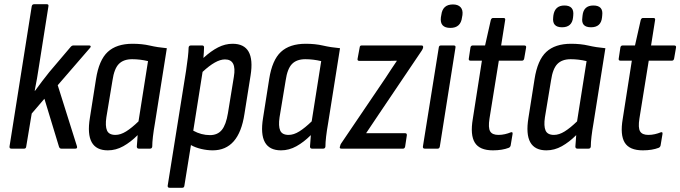

<svg xmlns="http://www.w3.org/2000/svg" viewBox="-20 -703 3217 908"><path d="M34 0Q24 0 25 -10L130 -673Q132 -683 141 -683H202Q211 -683 209 -673L164 -388Q160 -360 155 -332Q150 -304 144 -274H146Q162 -296 179 -318.5Q196 -341 213 -362L314 -481Q320 -488 327 -488H402Q407 -488 408.5 -485Q410 -482 407 -478L253 -300L344 -11Q347 0 336 0H270Q262 0 259 -9L190 -236L130 -166L104 -10Q103 0 94 0Z M490 8Q380 8 405 -145L434 -329Q448 -419 489.5 -457.5Q531 -496 607 -496Q652 -496 688.5 -487.5Q725 -479 769 -475L713 -122Q700 -48 700 -10Q699 0 689 0H637Q627 0 627 -10Q628 -22 629 -36Q630 -50 631 -64Q598 -31 563 -11.5Q528 8 490 8ZM526 -65Q550 -65 576.5 -81.5Q603 -98 635 -129L680 -414Q642 -423 605 -423Q564 -423 542 -400.5Q520 -378 512 -323L483 -148Q477 -107 486 -86Q495 -65 526 -65Z M782 185Q772 185 773 175L860 -369Q871 -440 872 -478Q873 -488 883 -488H936Q945 -488 945 -479Q945 -469 944 -455.5Q943 -442 942 -429Q978 -462 1011.5 -479Q1045 -496 1080 -496Q1189 -496 1165 -346L1136 -164Q1110 8 986 8Q960 8 932 1.5Q904 -5 883 -17L852 175Q851 185 842 185ZM1044 -422Q1022 -422 995.5 -407Q969 -392 938 -363L894 -85Q932 -64 973 -64Q1009 -64 1029 -88.5Q1049 -113 1058 -168L1086 -340Q1100 -422 1044 -422Z M1309 8Q1199 8 1224 -145L1253 -329Q1267 -419 1308.5 -457.5Q1350 -496 1426 -496Q1471 -496 1507.5 -487.5Q1544 -479 1588 -475L1532 -122Q1519 -48 1519 -10Q1518 0 1508 0H1456Q1446 0 1446 -10Q1447 -22 1448 -36Q1449 -50 1450 -64Q1417 -31 1382 -11.5Q1347 8 1309 8ZM1345 -65Q1369 -65 1395.5 -81.5Q1422 -98 1454 -129L1499 -414Q1461 -423 1424 -423Q1383 -423 1361 -400.5Q1339 -378 1331 -323L1302 -148Q1296 -107 1305 -86Q1314 -65 1345 -65Z M1595 0Q1585 0 1587 -8L1588 -11Q1590 -20 1593 -24L1803 -334Q1816 -355 1829.5 -374.5Q1843 -394 1856 -414V-416Q1836 -415 1817.5 -415Q1799 -415 1779 -415H1680Q1669 -415 1671 -425L1681 -479Q1682 -488 1690 -488H1973Q1982 -488 1981 -480V-478Q1980 -472 1974 -463L1771 -162Q1756 -140 1741.5 -118Q1727 -96 1712 -74V-73Q1732 -73 1749.5 -73Q1767 -73 1787 -73H1896Q1905 -73 1904 -63L1896 -10Q1894 0 1886 0Z M1989 0Q1979 0 1980 -10L2055 -478Q2056 -488 2065 -488H2126Q2136 -488 2134 -478L2060 -10Q2058 0 2050 0ZM2110 -571Q2059 -571 2065 -621L2067 -632Q2073 -682 2122 -682Q2146 -682 2158 -669Q2170 -656 2167 -632L2165 -621Q2159 -571 2110 -571Z M2311 8Q2248 8 2225.5 -28.5Q2203 -65 2216 -141L2259 -416H2206Q2195 -416 2197 -426L2205 -479Q2207 -488 2216 -488H2274L2301 -608Q2304 -618 2312 -618H2361Q2371 -618 2369 -608L2350 -488H2459Q2470 -488 2468 -478L2459 -426Q2457 -416 2448 -416H2339L2295 -143Q2288 -99 2298 -82Q2308 -65 2337 -65Q2353 -65 2368 -68.5Q2383 -72 2395 -77Q2406 -81 2404 -69L2395 -15Q2393 -7 2386 -4Q2355 8 2311 8Z M2564 8Q2454 8 2479 -145L2508 -329Q2522 -419 2563.5 -457.5Q2605 -496 2681 -496Q2726 -496 2762.5 -487.5Q2799 -479 2843 -475L2787 -122Q2774 -48 2774 -10Q2773 0 2763 0H2711Q2701 0 2701 -10Q2702 -22 2703 -36Q2704 -50 2705 -64Q2672 -31 2637 -11.5Q2602 8 2564 8ZM2600 -65Q2624 -65 2650.5 -81.5Q2677 -98 2709 -129L2754 -414Q2716 -423 2679 -423Q2638 -423 2616 -400.5Q2594 -378 2586 -323L2557 -148Q2551 -107 2560 -86Q2569 -65 2600 -65ZM2775 -574Q2727 -574 2734 -620L2735 -630Q2740 -677 2786 -677Q2834 -677 2828 -630L2827 -620Q2822 -574 2775 -574ZM2638 -574Q2591 -574 2596 -620L2597 -630Q2604 -677 2649 -677Q2696 -677 2691 -630L2690 -620Q2685 -574 2638 -574Z M3020 8Q2957 8 2934.5 -28.5Q2912 -65 2925 -141L2968 -416H2915Q2904 -416 2906 -426L2914 -479Q2916 -488 2925 -488H2983L3010 -608Q3013 -618 3021 -618H3070Q3080 -618 3078 -608L3059 -488H3168Q3179 -488 3177 -478L3168 -426Q3166 -416 3157 -416H3048L3004 -143Q2997 -99 3007 -82Q3017 -65 3046 -65Q3062 -65 3077 -68.5Q3092 -72 3104 -77Q3115 -81 3113 -69L3104 -15Q3102 -7 3095 -4Q3064 8 3020 8Z"/></svg>

Font: Sofia Sans Condensed Medium
Style: Italic
Weight: 500
Italic angle: -9°
Designer: Botio Nikoltchev, Ani Petrova
Foundry: lettersoup
Version: Version 4.101; ttfautohint (v1.8.4.7-5d5b)